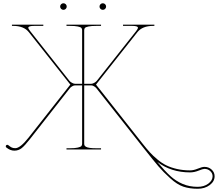

<svg xmlns="http://www.w3.org/2000/svg" viewBox="-20 -910 1327 1169"><path d="M352.1 -856Q346.2 -861.8 346.2 -870.1Q346.2 -878.4 352.1 -884.3Q357.9 -890.1 366.2 -890.1Q374.5 -890.1 380.4 -884.3Q386.2 -878.4 386.2 -870.1Q386.2 -861.8 380.4 -856Q374.5 -850.1 366.2 -850.1Q357.9 -850.1 352.1 -856ZM591.8 -856Q585.9 -861.8 585.9 -870.1Q585.9 -878.4 591.8 -884.3Q597.7 -890.1 606 -890.1Q614.3 -890.1 620.1 -884.3Q626 -878.4 626 -870.1Q626 -861.8 620.1 -856Q614.3 -850.1 606 -850.1Q597.7 -850.1 591.8 -856ZM937.5 75.7Q983.9 131.3 1017.8 162.1Q1051.8 192.9 1092.8 210.2Q1133.8 227.5 1183.6 227.5Q1222.2 227.5 1248.3 208Q1274.4 188.5 1274.4 163.1Q1274.4 145 1260 131.6Q1245.6 118.2 1224.6 118.2Q1215.3 118.2 1189 128.9Q1162.6 139.6 1137.2 139.6Q1021.5 139.6 937.5 75.7ZM52.7 -759.8H243.7V-752.4H188.5Q152.3 -752.4 152.3 -741.2Q152.3 -734.9 164.1 -720.2L402.3 -418.5Q407.7 -411.6 418.2 -405.8Q428.7 -399.9 436.5 -399.9H480V-726.1Q480 -734.9 475.3 -740Q470.7 -745.1 453.6 -748.8Q436.5 -752.4 404.8 -752.4H384.8V-759.8H595.2V-752.4H567.4Q535.6 -752.4 518.8 -748.8Q502 -745.1 497.3 -740Q492.7 -734.9 492.7 -726.1V-399.9H536.1Q543.9 -399.9 554.2 -405.8Q564.5 -411.6 569.8 -418.5L808.6 -720.2Q819.8 -734.4 819.8 -741.2Q819.8 -752.4 784.2 -752.4H729V-759.8H919.9V-752.4H912.6Q846.7 -752.4 816.4 -713.9L564.5 -395L849.6 -33.7Q873.5 -3.4 892.6 17.6Q911.6 38.6 938.7 61Q965.8 83.5 993.2 96.9Q1020.5 110.4 1057.6 118.9Q1094.7 127.4 1137.2 127.4Q1158.7 127.4 1184.6 116.7Q1210.4 106 1224.6 106Q1250.5 106 1268.6 122.6Q1286.6 139.2 1286.6 163.1Q1286.6 194.8 1256.6 217Q1226.6 239.3 1183.6 239.3Q1134.8 239.3 1096.7 226.6Q1058.6 213.9 1015.9 175Q973.1 136.2 945.8 104.2Q918.5 72.3 856.9 -5.4Q847.2 -18.1 841.8 -24.4L567.4 -372.1Q562.5 -378.4 553.2 -384.3Q543.9 -390.1 536.1 -390.1H492.7V-35.2Q492.7 -28.8 494.9 -24.4Q497.1 -20 504.2 -15.9Q511.2 -11.7 527.1 -9.5Q543 -7.3 567.4 -7.3H595.2V0H384.8V-7.3H404.8Q437 -7.3 454.3 -11.5Q471.7 -15.6 475.8 -21Q480 -26.4 480 -35.2V-390.1H436.5Q428.7 -390.1 418.9 -384.3Q409.2 -378.4 404.8 -372.1L164.1 -65.4Q131.3 -23.4 112.1 -8.1Q92.8 7.3 66.9 7.3Q43 7.3 19.5 -11.2Q15.1 -14.2 15.1 -19Q15.1 -22.9 17.8 -25.6Q20.5 -28.3 24.4 -28.3Q27.3 -28.3 30.8 -25.9Q43.5 -15.6 51.8 -11.7Q60.1 -7.8 73.2 -7.8Q103 -7.8 153.3 -71.3L408.2 -395L155.8 -713.9Q125.5 -752.4 60.1 -752.4H52.7Z"/></svg>

Font: ZnikomitNo24
Style: Thin
Weight: 300
Designer: gluk
Foundry: gluk
Version: Version 0.55